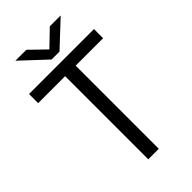

<svg xmlns="http://www.w3.org/2000/svg" viewBox="-288 -1049 1133 1133"><g transform="rotate(-45 278.0 -483.0)"><path d="M6.8 -693.8V-770H548.8V-693.8H319.8V0H231.9V-693.8ZM311 -819.8H245.1L88.9 -965.8H180.2L277.8 -871.1L376 -965.8H466.8Z"/></g></svg>

Font: Junction Regular
Style: Regular
Weight: 500
Designer: Caroline Hadilaksono
Foundry: Caroline Hadilaksono
Version: Version 1.056